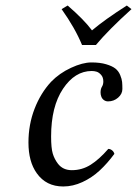

<svg xmlns="http://www.w3.org/2000/svg" viewBox="-20 -665 496 695"><path d="M209 10Q147 10 113 -38Q83 -80 83 -149Q83 -214 105 -271Q127 -328 165 -369Q195 -400 237 -419.5Q279 -439 311 -439Q342 -439 364 -432.5Q386 -426 397.5 -417Q409 -408 415 -393.5Q421 -379 422 -368.5Q423 -358 423 -343Q423 -325 407.5 -311.5Q392 -298 371 -298Q363 -298 356.5 -302.5Q350 -307 347 -314.5Q344 -322 344 -330Q344 -343 349 -351Q354 -359 354 -370Q354 -385 346 -394Q338 -403 329.5 -405.5Q321 -408 312 -408Q251 -408 208 -343.5Q165 -279 165 -171Q165 -129 171 -109Q177 -89 190 -72Q208 -49 240 -49Q277 -49 308 -68.5Q339 -88 372 -126Q379 -126 385.5 -121Q392 -116 394 -108Q369 -74 341 -48Q313 -22 278.5 -6Q244 10 209 10ZM277 -502Q252 -563 203 -632L225 -645Q285 -593 313 -555Q359 -594 439 -645L456 -632Q373 -557 327 -502Z"/></svg>

Font: Linux Libertine O
Style: Italic
Weight: 400
Italic angle: -12°
Designer: Philipp H. Poll
Foundry: Philipp H. Poll
Version: Version 5.1.6